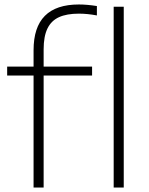

<svg xmlns="http://www.w3.org/2000/svg" viewBox="-20 -838 668 858"><path d="M332.5 -818Q368.5 -818 413 -811V-769Q370.5 -777 332.5 -777Q278 -777 243.5 -761.2Q209 -745.5 192 -710.5Q175 -675.5 175 -617.5V-540.5H391.5V-500.5H175V0H130V-500.5H12V-540.5H130V-613.5Q130 -716.5 180.5 -767.2Q231 -818 332.5 -818ZM488 -808H533V0H488Z"/></svg>

Font: Encode Sans Expanded ExtraLight
Style: Regular
Weight: 275
Width: 7
Designer: Multiple Designers
Foundry: Impallari Type
Version: Version 2.000